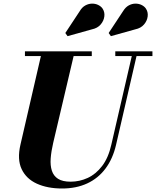

<svg xmlns="http://www.w3.org/2000/svg" viewBox="-20 -1036 870 1070"><path d="M326 14.5Q244.5 14.5 185.2 -12.5Q126 -39.5 100.5 -93.8Q75 -148 94 -230L214 -750H396.5L276.5 -240Q265.5 -193 262.5 -153.5Q259.5 -114 269 -84.8Q278.5 -55.5 303.5 -39.5Q328.5 -23.5 373.5 -23.5Q423.5 -23.5 469 -44.5Q514.5 -65.5 549.2 -111Q584 -156.5 600.5 -230L720.5 -750H747L627 -230Q609 -151.5 568 -96.8Q527 -42 466 -13.8Q405 14.5 326 14.5ZM119 -723.5V-750H491.5V-723.5ZM622.5 -723.5V-750H829.5V-723.5ZM598 -834.5 585.5 -852 666 -974Q679.5 -996 697.5 -1005.8Q715.5 -1015.5 734.2 -1015.8Q753 -1016 768.5 -1008.5Q784 -1001 792.5 -989Q806 -969.5 803 -944.8Q800 -920 782.5 -899.5Q765 -879 734 -872.5ZM356.5 -834.5 344 -852 424.5 -974Q437.5 -996 455.8 -1005.8Q474 -1015.5 492.8 -1015.8Q511.5 -1016 527 -1008.5Q542.5 -1001 551 -989Q564.5 -969.5 561.5 -944.8Q558.5 -920 541 -899.5Q523.5 -879 492.5 -872.5Z"/></svg>

Font: Bodoni Moda 9pt ExtraBold
Style: Italic
Weight: 800
Italic angle: -13°
Designer: Owen Earl
Foundry: indestructible type
Version: Version 2.004